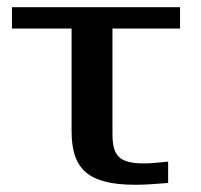

<svg xmlns="http://www.w3.org/2000/svg" viewBox="-20 -504 555 531"><path d="M291 -136V-425H478V-484H13V-425H178V-141C178 -36 224 7 355 7C380 7 410 5 445 2V-57C416 -54 394 -52 380 -52C307 -52 291 -74 291 -136Z"/></svg>

Font: Gamestation Extended
Style: Regular
Weight: 400
Width: 7
Designer: Jonas Hecksher
Foundry: Jonas Hecksher, Playtypeª, e-types AS
Version: Version 1.003